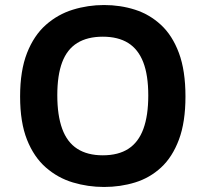

<svg xmlns="http://www.w3.org/2000/svg" viewBox="-20 -732 818 764"><path d="M394 12Q330 12 270 -6Q210 -24 162.5 -65.5Q115 -107 87.5 -176Q60 -245 60 -348Q60 -451 87.5 -521Q115 -591 162.5 -633Q210 -675 270 -693.5Q330 -712 394 -712Q459 -712 517 -693.5Q575 -675 620.5 -633Q666 -591 692 -521Q718 -451 718 -348Q718 -246 692 -176.5Q666 -107 621 -65.5Q576 -24 517.5 -6Q459 12 394 12ZM389 -114Q451 -114 491 -140Q531 -166 550.5 -219Q570 -272 570 -352Q570 -433 550 -484.5Q530 -536 490 -561Q450 -586 389 -586Q328 -586 287.5 -561Q247 -536 227.5 -484.5Q208 -433 208 -353Q208 -273 227.5 -219.5Q247 -166 287.5 -140Q328 -114 389 -114Z"/></svg>

Font: AR One Sans
Style: Bold
Weight: 700
Designer: Niteesh Yadav
Foundry: Niteesh Yadav
Version: Version 1.001;gftools[0.9.33]